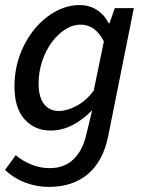

<svg xmlns="http://www.w3.org/2000/svg" viewBox="-20 -521 574 756"><path d="M172 215Q127 215 82 199Q37 183 0 148L42 90Q69 113 103.5 127Q138 141 176 141Q233 141 269 106.5Q305 72 319 12L343 -87Q307 -50 265.5 -28.5Q224 -7 179 -7Q117 -7 77 -51Q37 -95 37 -180Q37 -247 58.5 -305Q80 -363 116.5 -407Q153 -451 199 -476Q245 -501 294 -501Q332 -501 362 -481.5Q392 -462 408 -429H411L432 -489H507L406 15Q386 114 326 164.5Q266 215 172 215ZM211 -84Q243 -84 280.5 -103.5Q318 -123 349 -164L389 -358Q370 -394 347 -409Q324 -424 299 -424Q266 -424 236.5 -405Q207 -386 183.5 -354Q160 -322 146 -280Q132 -238 132 -192Q132 -138 153.5 -111Q175 -84 211 -84Z"/></svg>

Font: Source Sans 3 ExtraLight Medium
Style: Italic
Weight: 500
Italic angle: -11°
Version: Version 3.052;hotconv 1.1.0;makeotfexe 2.6.0